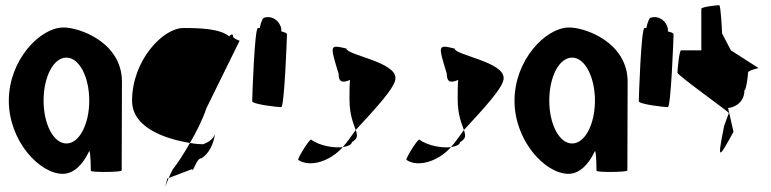

<svg xmlns="http://www.w3.org/2000/svg" viewBox="-20 -662 2971 740"><path d="M14 -274C14 -118 133 8 222 8C264 8 300 -28 324 -80C330 -76 330 -4 330 -4C330 3 449 2 449 -5L450 -347C450 -500 283 -558 222 -556C133 -554 14 -430 14 -274ZM148 -274C148 -366 186 -440 236 -440C285 -440 324 -366 324 -274C324 -184 286 -109 236 -109C186 -109 148 -184 148 -274Z M489 -274C489 -158 646 -122 712 -111C737 -154 761 -201 776 -246L903 -504C910 -504 878 -512 878 -522C878 -533 871 -530 863 -522C827 -552 750 -554 687 -554C607 -554 489 -428 489 -274ZM625 26C613 76 615 62 630 24ZM630 24 720 -10C725 6 736 -52 756 -52C770 -60 799 -84 809 -146C801 -124 781 -113 763 -106C753 -106 734 -107 712 -111C690 -72 667 -36 645 -8C639 4 634 15 630 24Z M952 -272C952 -260 1051 -249 1064 -249C1076 -249 1086 -518 1086 -530C1086 -534 1077 -538 1064 -541C1065 -548 1064 -556 1060 -564C1050 -588 1022 -602 999 -594C993 -594 986 -578 981 -554H974C961 -554 952 -284 952 -272Z M1129 -46C1176 -14 1256 -43 1301 -95C1271 -91 1215 -98 1179 -124C1171 -124 1129 -56 1129 -46ZM1285 -378C1285 -340 1305 -344 1329 -354C1327 -333 1327 -306 1327 -279C1327 -218 1343 -184 1351 -161C1423 -239 1508 -329 1504 -362C1504 -424 1315 -450 1315 -475C1250 -490 1251 -490 1285 -378ZM1301 -95C1321 -98 1336 -105 1336 -114C1360 -128 1358 -140 1351 -161C1334 -137 1318 -114 1301 -95Z M1546 -46C1593 -14 1673 -43 1718 -95C1688 -91 1632 -98 1596 -124C1588 -124 1546 -56 1546 -46ZM1702 -378C1702 -340 1722 -344 1746 -354C1744 -333 1744 -306 1744 -279C1744 -218 1760 -184 1768 -161C1840 -239 1925 -329 1921 -362C1921 -424 1732 -450 1732 -475C1667 -490 1668 -490 1702 -378ZM1718 -95C1738 -98 1753 -105 1753 -114C1777 -128 1775 -140 1768 -161C1751 -137 1735 -114 1718 -95Z M1963 -274C1963 -118 2082 8 2171 8C2213 8 2249 -28 2273 -80C2279 -76 2279 -4 2279 -4C2279 3 2398 2 2398 -5L2399 -347C2399 -500 2232 -558 2171 -556C2082 -554 1963 -430 1963 -274ZM2097 -274C2097 -366 2135 -440 2185 -440C2234 -440 2273 -366 2273 -274C2273 -184 2235 -109 2185 -109C2135 -109 2097 -184 2097 -274Z M2442 -272C2442 -260 2541 -249 2554 -249C2566 -249 2576 -518 2576 -530C2576 -534 2567 -538 2554 -541C2555 -548 2554 -556 2550 -564C2540 -588 2512 -602 2489 -594C2483 -594 2476 -578 2471 -554H2464C2451 -554 2442 -284 2442 -272Z M2591 -382C2591 -371 2797 -226 2789 -226L2771 -177C2742 -34 2752 -54 2807 -154L2786 -246C2802 -246 2849 -261 2849 -314C2856 -314 2863 -371 2863 -382C2863 -392 2910 -400 2903 -400L2797 -468L2763 -533C2763 -540 2758 -642 2752 -642C2746 -642 2683 -636 2683 -628V-468H2605C2598 -468 2591 -392 2591 -382Z"/></svg>

Font: Ampere
Style: SCUltCnd
Weight: 400
Version: Version 1